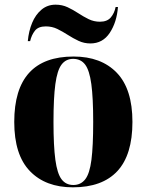

<svg xmlns="http://www.w3.org/2000/svg" viewBox="-20 -792 628 822"><path d="M292 10Q175 10 108 -59.5Q41 -129 41 -270Q41 -550 295 -550Q413 -550 480 -480.5Q547 -411 547 -270Q547 -129 482.5 -59.5Q418 10 292 10ZM294 0Q326 0 345 -24.5Q364 -49 371.5 -108Q379 -167 379 -270Q379 -373 371 -432Q363 -491 344.5 -515.5Q326 -540 293 -540Q262 -540 243.5 -515.5Q225 -491 217 -432Q209 -373 209 -270Q209 -167 217 -108Q225 -49 243.5 -24.5Q262 0 294 0ZM367 -606Q340 -606 316.5 -617Q293 -628 270.5 -642.5Q248 -657 225.5 -668Q203 -679 176 -679Q144 -679 129.5 -660.5Q115 -642 109 -616H99Q103 -659 117.5 -694Q132 -729 157.5 -750.5Q183 -772 218 -772Q246 -772 269.5 -761Q293 -750 315 -735.5Q337 -721 359.5 -710Q382 -699 408 -699Q439 -699 454.5 -717.5Q470 -736 475 -762H485Q480 -697 450 -651.5Q420 -606 367 -606Z"/></svg>

Font: Noto Serif Display SemiCondensed ExtraBold
Style: Regular
Weight: 800
Width: 4
Designer: Monotype Design Team
Foundry: Monotype Imaging Inc.
Version: Version 2.009